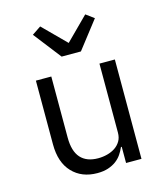

<svg xmlns="http://www.w3.org/2000/svg" viewBox="-116 -862 832 963"><g transform="rotate(-15 300.0 -380.5)"><path d="M422 -84H418Q410 -65 398 -47.5Q386 -30 368.5 -17Q351 -4 327 4Q303 12 271 12Q190 12 141 -39.5Q92 -91 92 -185V-516H172V-199Q172 -128 203 -93.5Q234 -59 294 -59Q318 -59 341 -65Q364 -71 382 -83Q400 -95 411 -113.5Q422 -132 422 -158V-516H502V0H422ZM248 -599 137 -742 183 -773 300 -656 417 -773 459 -742 348 -599Z"/></g></svg>

Font: IBM Plex Mono
Style: Regular
Weight: 400
Monospace: yes
Designer: Mike Abbink, Paul van der Laan, Pieter van Rosmalen
Foundry: Bold Monday
Version: Version 2.3